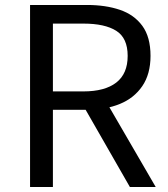

<svg xmlns="http://www.w3.org/2000/svg" viewBox="-20 -753 675 773"><path d="M101 0V-733H330Q405 -733 462.5 -713.5Q520 -694 553 -649Q586 -604 586 -528Q586 -455 553 -406.5Q520 -358 462.5 -334.5Q405 -311 330 -311H193V0ZM193 -385H316Q402 -385 448 -420.5Q494 -456 494 -528Q494 -600 448 -629Q402 -658 316 -658H193ZM503 0 311 -335 384 -384 607 0Z"/></svg>

Font: Noto Sans SC Thin
Style: Regular
Weight: 400
Version: Version 2.004-H2;hotconv 1.0.118;makeotfexe 2.5.65603